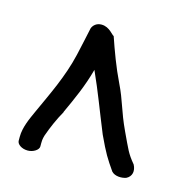

<svg xmlns="http://www.w3.org/2000/svg" viewBox="-65 -708 465 480"><g transform="rotate(15 167.5 -468.0)"><path d="M17 -312C17 -303 29 -294 45 -294C59 -294 73 -303 73 -312V-321C73 -325 73 -331 76 -341C84 -364 95 -389 107 -410V-411C124 -448 142 -487 154 -532C178 -479 191 -442 216 -381C237 -336 243 -327 263 -298C272 -288 290 -288 301 -292C315 -299 318 -314 310 -329C290 -353 288 -361 268 -403C245 -452 243 -474 222 -517C205 -552 191 -590 178 -628V-626L167 -636C161 -641 153 -646 142 -646C129 -646 121 -638 118 -630C113 -605 108 -585 102 -557C88 -497 62 -445 38 -392C29 -372 17 -347 17 -322Z"/></g></svg>

Font: Stray Cat
Style: BdCn
Weight: 700
Version: Version 1.0